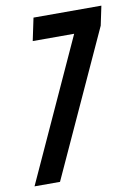

<svg xmlns="http://www.w3.org/2000/svg" viewBox="-84 -741 562 794"><g transform="rotate(-10 197.0 -344.0)"><path d="M-4 0 267 -593H93L113 -688H398L381 -607L103 0Z"/></g></svg>

Font: Saira UltraCondensed
Style: Bold Italic
Weight: 700
Width: 1
Italic angle: -12°
Designer: Hector Gatti with collaboration of the Omnibus-Type team
Foundry: Omnibus-Type
Version: Version 1.101